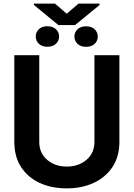

<svg xmlns="http://www.w3.org/2000/svg" viewBox="-20 -1033 740 1063"><path d="M502.8 -727.3H641V-247.5Q641 -165.5 602.5 -108Q563.9 -50.4 498 -20.2Q432.2 9.9 349.8 9.9Q265.6 9.9 199.9 -20.2Q134.2 -50.4 96.8 -108Q59.3 -165.5 59.3 -247.5V-727.3H197.4V-247.5Q197.4 -185.4 241.1 -148.1Q284.8 -110.8 350.1 -110.8Q414.8 -110.8 458.8 -148.1Q502.8 -185.4 502.8 -247.5ZM284.4 -1013.1 349.4 -957 414.8 -1013.1H531.2V-1005.3L395.6 -894.2H303.3L168 -1005.3V-1013.1ZM177.9 -831Q177.9 -854.8 195.1 -871.3Q212.4 -887.8 242.2 -887.8Q272 -887.8 289.6 -871.3Q307.2 -854.8 307.2 -831Q307.2 -806.8 289.6 -790.5Q272 -774.1 242.2 -774.1Q212.4 -774.1 195.1 -790.5Q177.9 -806.8 177.9 -831ZM392 -830.6Q392 -854.4 409.3 -870.9Q426.5 -887.4 456.7 -887.4Q486.5 -887.4 503.9 -870.9Q521.3 -854.4 521.3 -830.6Q521.3 -806.5 503.9 -790.1Q486.5 -773.8 456.7 -773.8Q426.5 -773.8 409.3 -790.1Q392 -806.5 392 -830.6Z"/></svg>

Font: Interface
Style: Bold
Weight: 700
Designer: Rasmus Andersson
Foundry: rsms
Version: Version 1.8